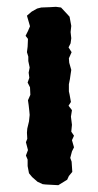

<svg xmlns="http://www.w3.org/2000/svg" viewBox="-20 -529 288 563"><path d="M61 -42V-61L56 -73L62 -89L56 -112L60 -122L59 -140L60 -152L65 -173L67 -192L66 -203L64 -221L62 -235L69 -251L68 -273L61 -287L66 -301L64 -316L67 -331L63 -350V-363L59 -376L61 -392L62 -415L55 -424L62 -438L68 -452L59 -483L73 -495L89 -504L101 -507L127 -508L144 -509L159 -507L173 -492L184 -480L189 -453L187 -435L189 -417L187 -402L181 -390L190 -376L182 -358L183 -345L189 -324L187 -311L185 -297L182 -282V-261L184 -252L188 -230L181 -219L191 -206L188 -187L191 -163L189 -143L197 -131L191 -118L197 -97L191 -85L186 -66L190 -55L192 -25L182 -13L177 -2L151 14L114 12L105 11L90 4L74 -10L65 -21Z"/></svg>

Font: Winky Rough Medium
Style: Regular
Weight: 500
Designer: Simon Atzbach
Foundry: typofactur
Version: Version 1.206; ttfautohint (v1.8.4.7-5d5b)